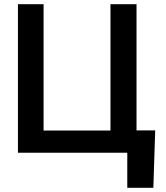

<svg xmlns="http://www.w3.org/2000/svg" viewBox="-20 -727 788 914"><path d="M710 167H585.9V0H65.4V-707H187.5V-105.5H505.9V-707H629.9V-106.4H718.8Z"/></svg>

Font: Pretendard GOV SemiBold
Style: Regular
Weight: 600
Designer: Base glyphs from Inter by Rasmus Andersson; Hangeul glyphs from Noto Sans CJK(Source Han Sans) by Jang Soo-young and Kan
Foundry: Kil Hyung-jin
Version: Version 1.309